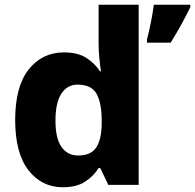

<svg xmlns="http://www.w3.org/2000/svg" viewBox="-20 -780 823 810"><path d="M783 -750Q766 -715 746 -678.5Q726 -642 700 -600H600V-613Q608 -643 616.5 -685.5Q625 -728 629 -760H783ZM245 10Q156 10 100 -62Q44 -134 44 -274Q44 -415 101 -487Q158 -559 250 -559Q308 -559 344 -536Q380 -513 402 -479H406Q403 -497 399.5 -530.5Q396 -564 396 -597V-760H565V0H437L403 -71H396Q375 -37 339 -13.5Q303 10 245 10ZM309 -124Q363 -124 385.5 -157Q408 -190 409 -257V-272Q409 -345 387.5 -384Q366 -423 307 -423Q264 -423 239 -385Q214 -347 214 -271Q214 -196 239.5 -160Q265 -124 309 -124Z"/></svg>

Font: Noto Sans ExtraBold
Style: Regular
Weight: 800
Designer: Monotype Design Team
Foundry: Monotype Imaging Inc.
Version: Version 2.007